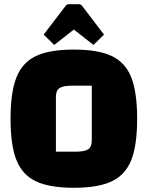

<svg xmlns="http://www.w3.org/2000/svg" viewBox="-20 -875 700 910"><path d="M330 -640Q445 -640 509.5 -609.5Q574 -579 602 -508.5Q630 -438 630 -312Q630 -186 602 -116Q574 -46 509.5 -15.5Q445 15 330 15Q215 15 150.5 -15.5Q86 -46 58 -116Q30 -186 30 -312Q30 -438 58 -508.5Q86 -579 150.5 -609.5Q215 -640 330 -640ZM336 -156Q381 -156 398 -167.5Q415 -179 415 -209V-469H323Q279 -469 262 -457.5Q245 -446 245 -416V-156ZM187 -711 290 -846Q296 -855 306 -855H354Q364 -855 370 -846L473 -711L423 -662L330 -735L237 -662Z"/></svg>

Font: Changa ExtraBold
Style: Regular
Weight: 800
Designer: Eduardo Rodriguez Tunni
Foundry: Eduardo Rodriguez Tunni
Version: Version 2.002; ttfautohint (v1.5) -l 8 -r 50 -G 220 -x 14 -H